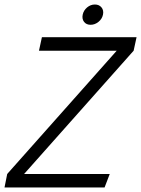

<svg xmlns="http://www.w3.org/2000/svg" viewBox="-42 -832 626 852"><path d="M476 -607H131L144 -667H564L551 -607L65 -60H445L422 0H-22L-10 -60ZM360 -722Q341 -722 331 -735Q321 -748 325 -767Q329 -786 344.5 -799Q360 -812 379 -812Q398 -812 408.5 -799Q419 -786 415 -767Q411 -748 395 -735Q379 -722 360 -722Z"/></svg>

Font: Epunda Sans Light
Style: Italic
Weight: 300
Italic angle: -12.0243°
Designer: Simon Atzbach
Foundry: typofactur
Version: Version 2.204